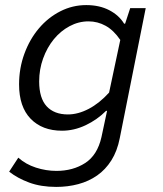

<svg xmlns="http://www.w3.org/2000/svg" viewBox="-20 -518 640 755"><path d="M201 217Q141 217 95 200Q49 183 16 157L52 102Q81 128 121 141Q161 154 202 154Q267 154 315 123Q363 92 379 21L401 -82H397Q362 -47 316.5 -25.5Q271 -4 224 -4Q146 -4 100.5 -51Q55 -98 55 -186Q55 -250 76 -307Q97 -364 133 -406.5Q169 -449 217 -473.5Q265 -498 319 -498Q371 -498 409.5 -478Q448 -458 468 -425H472L492 -486H553L451 25Q441 76 418 112.5Q395 149 362 172Q329 195 288 206Q247 217 201 217ZM247 -68Q287 -68 329 -90Q371 -112 409 -154L453 -361Q427 -399 395.5 -416.5Q364 -434 328 -434Q289 -434 253.5 -415Q218 -396 191.5 -363.5Q165 -331 149.5 -288Q134 -245 134 -198Q134 -132 163.5 -100Q193 -68 247 -68Z"/></svg>

Font: Source Code Pro
Style: Italic
Weight: 400
Italic angle: -11°
Monospace: yes
Designer: Paul D. Hunt, Teo Tuominen
Foundry: Adobe Systems Incorporated
Version: Version 1.050;PS 1.000;hotconv 16.6.51;makeotf.lib2.5.65220